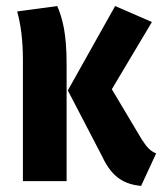

<svg xmlns="http://www.w3.org/2000/svg" viewBox="-20 -601 538 637"><path d="M170 -581 37 -563C49 -519 56 -469 56 -401V0H201V-387C201 -493 187 -540 170 -581ZM484 -528 362 -581 205 -301 319 -82C352 -11 393 10 448 16L498 -92C477 -101 467 -113 450 -139L351 -305Z"/></svg>

Font: Glow Sans TC Compressed
Style: Bold
Weight: 700
Width: 2
Designer: Ryoko NISHIZUKA (kana, bopomofo & ideographs); Paul D. Hunt (Latin, Greek & Cyrillic); Sandoll Communications, Soo-young
Version: Version 0.93